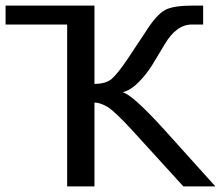

<svg xmlns="http://www.w3.org/2000/svg" viewBox="-33 -669 793 689"><path d="M306 0H208V-581H-13V-649H306V-368Q347 -368 368 -386Q390 -405 428 -462L489 -554Q528 -616 559 -633Q588 -649 661 -649H696V-581H655Q600 -581 558 -510L514 -437Q494 -404 465 -374.5Q436 -345 407 -338Q443 -329 558 -202L740 0H625L441 -202Q381 -267 355 -284Q327 -301 306 -301Z"/></svg>

Font: Gamestation Display
Style: Regular
Weight: 400
Designer: Jonas Hecksher
Foundry: Jonas Hecksher, Playtypeª, e-types AS
Version: Version 1.003